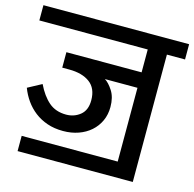

<svg xmlns="http://www.w3.org/2000/svg" viewBox="-112 -737 911 900"><g transform="rotate(15 343.5 -287.0)"><path d="M50 -15H516V-373H358Q378 -361 397.5 -330.5Q417 -300 417 -253Q417 -216 403 -185.5Q389 -155 364 -133Q339 -111 305 -99Q271 -87 231 -87Q188 -87 153.5 -99Q119 -111 92.5 -131.5Q66 -152 46.5 -179.5Q27 -207 15 -239L82 -275Q107 -223 140.5 -194Q174 -165 225 -165Q264 -165 293 -188.5Q322 -212 322 -260Q322 -318 285 -345.5Q248 -373 185 -373H151V-448H516V-559H-10V-633H697V-559H609V59H50Z"/></g></svg>

Font: Mukta Medium
Style: Regular
Weight: 500
Designer: Girish Dalvi and Yashodeep Gholap
Foundry: Ek Type
Version: Version 2.538;PS 1.002;hotconv 16.6.51;makeotf.lib2.5.65220;